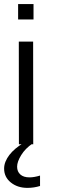

<svg xmlns="http://www.w3.org/2000/svg" viewBox="-23 -704 289 937"><path d="M110.8 212.9Q62.5 212.9 29.8 186.5Q-2.9 160.2 -2.9 118.7Q-2.9 101.6 3.9 84.7Q10.7 67.9 22.9 52Q35.2 36.1 52.2 21.7Q69.3 7.3 89.8 -4.9L135.7 -3.4Q100.6 20.5 80.6 52.7Q60.5 85.4 60.5 109.4Q60.5 133.3 76.2 147.5Q91.8 161.6 121.1 161.6Q143.6 161.6 172.4 152.8V203.6Q142.6 212.9 110.8 212.9ZM69.3 0 68.8 -501H138.7L139.2 0ZM65.4 -608.9V-684.1H140.6V-608.9Z"/></svg>

Font: Ride Light
Style: Regular
Weight: 300
Version: Version 3.000